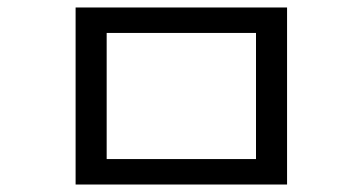

<svg xmlns="http://www.w3.org/2000/svg" viewBox="-20 -494 960 513"><path d="M182 -474H747V-1H182ZM664 -406H265V-69H664Z"/></svg>

Font: ukorean05
Style: Book
Weight: 400
Designer: Jelle Bosma - Monotype Design Team
Foundry: Monotype Imaging Inc.
Version: Version 2.003